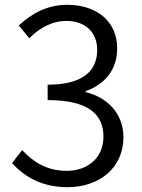

<svg xmlns="http://www.w3.org/2000/svg" viewBox="-20 -765 589 798"><path d="M261 13C390 13 493 -65 493 -195C493 -296 422 -362 336 -382V-386C414 -414 467 -473 467 -564C467 -679 379 -745 259 -745C175 -745 111 -708 58 -659L102 -606C143 -648 196 -678 256 -678C335 -678 384 -630 384 -558C384 -476 332 -413 178 -413V-349C348 -349 410 -289 410 -197C410 -110 346 -55 257 -55C170 -55 115 -96 72 -141L30 -87C77 -36 147 13 261 13Z"/></svg>

Font: Noto Sans CJK SC DemiLight
Style: Regular
Weight: 350
Designer: Ryoko NISHIZUKA 西塚涼子 (kana, bopomofo & ideographs); Paul D. Hunt (Latin, Greek & Cyrillic); Sandoll Communications 산돌커뮤니
Foundry: Adobe
Version: Version 2.004;hotconv 1.0.118;makeotfexe 2.5.65603